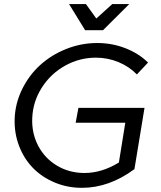

<svg xmlns="http://www.w3.org/2000/svg" viewBox="-20 -917 793 944"><path d="M458 -705.5Q531 -705.5 596.5 -680Q662 -654.5 708 -609.5L653 -551Q615 -590 562.2 -611.8Q509.5 -633.5 451.5 -633.5Q370.5 -633.5 299.5 -593.8Q228.5 -554 185 -485.2Q141.5 -416.5 138.5 -335.5Q135.5 -261.5 168 -199.8Q200.5 -138 260.8 -102.2Q321 -66.5 395.5 -66.5Q480.5 -66.5 564.5 -118L596 -313.5H352L365.5 -386.5H690.5L641 -85.5Q516.5 6.5 383 6.5Q311 6.5 248.2 -20Q185.5 -46.5 141.8 -91.5Q98 -136.5 74 -199Q50 -261.5 52 -331.5Q54.5 -408 88.2 -477.2Q122 -546.5 176.8 -596.5Q231.5 -646.5 305 -676Q378.5 -705.5 458 -705.5ZM615.5 -897 486.5 -768.5H398.5L319.5 -897H402.5L453.5 -826L532 -897Z"/></svg>

Font: Argentum Sans Light
Style: Italic
Weight: 300
Italic angle: -11.3°
Designer: Julieta Ulanovsky (font), Owen Earl (portions from Jones font), Cristiano Sobral (main changes and remaster)
Foundry: Julieta Ulanovsky (font), Owen Earl (portions from Jones font), Cristiano Sobral (main changes and remaster)
Version: Version 3.127